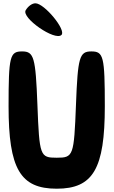

<svg xmlns="http://www.w3.org/2000/svg" viewBox="-20 -1195 691 1165"><path d="M32 -550C32 -171 103 -50 324 -50C545 -50 616 -171 616 -550C616 -854 608 -883 534 -883C462 -883 452 -848 441 -560C429 -248 425 -238 324 -238C223 -238 219 -248 207 -560C196 -848 186 -883 114 -883C40 -883 32 -854 32 -550ZM136 -1133C108 -1087 314 -944 353 -983C383 -1013 249 -1175 195 -1175C175 -1175 151 -1158 136 -1133Z"/></svg>

Font: Hussar Skorodowane
Style: Bold
Weight: 700
Foundry: Cannot Into Space Fonts
Version: Version 0.892